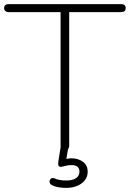

<svg xmlns="http://www.w3.org/2000/svg" viewBox="-23 -725 632 935"><path d="M293 6Q283 6 277.5 0Q272 -6 272 -16V-666H19Q9 -666 3 -671.5Q-3 -677 -3 -686Q-3 -695 3 -700Q9 -705 19 -705H567Q578 -705 583.5 -700Q589 -695 589 -686Q589 -676 583.5 -671Q578 -666 567 -666H314V-16Q314 -6 309 0Q304 6 293 6ZM298 190Q281 190 262.5 187Q244 184 230 177Q222 173 219.5 166Q217 159 219.5 152.5Q222 146 228 143Q234 140 243 144Q254 149 268.5 151.5Q283 154 302 154Q329 154 346.5 143Q364 132 364 111Q364 96 354.5 87.5Q345 79 325 79Q317 79 309 80Q301 81 290 84Q280 87 275 87.5Q270 88 265 85Q261 82 260.5 76.5Q260 71 261 62L274 -20H312L299 55L281 53Q293 50 304.5 48Q316 46 326 46Q358 46 381 63Q404 80 404 111Q404 146 374.5 168Q345 190 298 190Z"/></svg>

Font: Nunito ExtraLight
Style: Regular
Weight: 200
Designer: Vernon Adams
Foundry: Vernon Adams
Version: Version 3.602;April 4, 2023;FontCreator 14.0.0.2856 64-bit